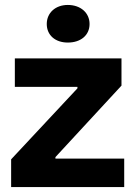

<svg xmlns="http://www.w3.org/2000/svg" viewBox="-20 -756 547 776"><path d="M254 -584C307 -584 342 -614 342 -659C342 -704 306 -736 254 -736C204 -736 169 -704 169 -659C169 -614 203 -584 254 -584ZM25 0H482V-115H204V-121L471 -410V-520H40V-405H293V-399L25 -112Z"/></svg>

Font: Fixel Display Bold
Style: Bold
Weight: 700
Designer: AlfaBravo + MacPaw
Foundry: Kyrylo Tkachov, Marchela Mozhyna, Serhii Makarenko, Maria Weinstein, Zakhar Kryvoshyya
Version: Version 1.211